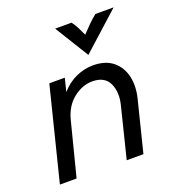

<svg xmlns="http://www.w3.org/2000/svg" viewBox="-117 -717 735 810"><g transform="rotate(-20 250.0 -312.5)"><path d="M14.6 0 118.8 -416.7H188.2L173.6 -357.6Q203.5 -391.7 241 -408.3Q278.5 -425 316.7 -425Q372.9 -425 406.2 -397.6Q439.6 -370.1 449.7 -325.3Q459.7 -280.6 446.5 -227.8L389.6 0H314.6L370.8 -226.4Q384.7 -281.9 365.6 -322.2Q346.5 -362.5 291 -362.5Q247.2 -362.5 206.6 -330.9Q166 -299.3 150.7 -239.6L89.6 0ZM314.6 -472.9 220.8 -625H294.4Q305.6 -610.4 313.5 -594.8Q321.5 -579.2 331.2 -557.6Q351.4 -579.2 367.4 -594.8Q383.3 -610.4 401.4 -625H483.3Z"/></g></svg>

Font: Afacad
Style: Italic
Weight: 400
Italic angle: -14°
Designer: Kristian Moeller
Foundry: Dicotype
Version: Version 1.000